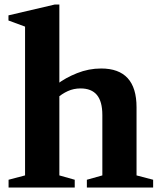

<svg xmlns="http://www.w3.org/2000/svg" viewBox="-20 -842 726 862"><path d="M18.5 0V-35L92.5 -54.5V-722.5L18 -750V-773L225 -821.5H246.5V-54.5L315.5 -35V0ZM370 0V-35L439.5 -54.5V-325.5Q439.5 -386.5 415 -415.8Q390.5 -445 341.5 -445Q311 -445 284.5 -433Q258 -421 234.5 -400V-462.5Q273 -492.5 325.8 -513.5Q378.5 -534.5 434 -534.5Q593 -534.5 593 -360.5V-54.5L667.5 -35V0Z"/></svg>

Font: Libre Caslon Text
Style: Regular
Weight: 400
Designer: Pablo Impallari, Rodrigo Fuenzalida, Katja Schimmel
Foundry: Pablo Impallari, Rodrigo Fuenzalida
Version: Version 2.000